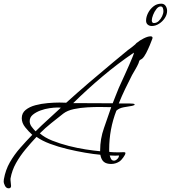

<svg xmlns="http://www.w3.org/2000/svg" viewBox="-97 -817 926 1041"><path d="M-50 204Q-63 204 -70 190.5Q-77 177 -77 166Q-77 164 -76.5 161Q-76 158 -76 155Q-67 104 -43.5 63Q-20 22 12 -14.5Q44 -51 78 -86Q59 -103 40 -126.5Q21 -150 21 -176Q21 -204 42 -221Q63 -238 95 -246.5Q127 -255 162 -258Q197 -261 225 -261Q236 -261 245.5 -260.5Q255 -260 262 -260Q324 -316 387.5 -370.5Q451 -425 515 -478L596 -545Q607 -553 617 -560.5Q627 -568 636 -576Q639 -579 641.5 -582Q644 -585 648 -587Q659 -597 681.5 -608.5Q704 -620 719 -620Q730 -620 730 -612Q730 -608 729 -607Q724 -593 715 -571.5Q706 -550 695.5 -529.5Q685 -509 674 -499Q672 -497 669.5 -496Q667 -495 664 -493Q658 -489 657.5 -485Q657 -481 654 -474Q647 -458 637.5 -442Q628 -426 619 -410Q600 -373 581.5 -334.5Q563 -296 547 -256H585Q595 -256 604.5 -256Q614 -256 623 -255Q625 -255 629 -254Q633 -253 633 -250Q633 -247 627 -245.5Q621 -244 619 -243Q600 -240 574.5 -235.5Q549 -231 534 -217Q495 -117 495 -7Q495 -3 495 0Q495 3 496 7Q508 8 520 8.5Q532 9 545 9Q553 9 560.5 8.5Q568 8 575 8Q583 8 583 13Q583 21 571.5 36.5Q560 52 553 57Q543 64 531 68Q519 72 506 72Q480 72 466 60.5Q452 49 447 22Q412 19 365 11Q318 3 268 -9Q218 -21 174 -37.5Q130 -54 101 -75Q71 -43 41.5 -7.5Q12 28 -10 67Q-32 106 -40 151V160Q-40 167 -38.5 175Q-37 183 -37 191Q-37 204 -50 204ZM514 -257Q522 -278 530.5 -299Q539 -320 547 -340Q550 -347 559 -366.5Q568 -386 580 -412.5Q592 -439 603 -464Q614 -489 621.5 -507.5Q629 -526 629 -530Q629 -531 628.5 -531Q628 -531 628 -531Q541 -472 458 -402Q375 -332 300 -258ZM446 3V-2Q446 -64 466.5 -122Q487 -180 506 -236Q490 -236 473.5 -236.5Q457 -237 441 -237Q414 -237 376.5 -235Q339 -233 303.5 -225.5Q268 -218 246 -201Q214 -176 181 -149.5Q148 -123 119 -94Q145 -71 186.5 -54.5Q228 -38 275 -26Q322 -14 367 -7Q412 0 446 3ZM96 -105Q129 -138 164 -169.5Q199 -201 233 -233Q228 -234 222.5 -234Q217 -234 212 -234Q197 -234 172 -230.5Q147 -227 122.5 -218Q98 -209 81 -195Q64 -181 64 -160Q64 -144 74.5 -130Q85 -116 96 -105ZM521 54Q530 54 539 45Q548 36 548 27V26Q544 26 538.5 26.5Q533 27 528 27Q521 27 513.5 26.5Q506 26 498 26Q500 35 505 44.5Q510 54 521 54ZM726 -676Q713 -676 704 -683.5Q695 -691 695 -705Q695 -725 705.5 -746Q716 -767 734.5 -782Q753 -797 777 -797Q793 -797 801 -785Q809 -773 809 -758Q809 -738 796.5 -719Q784 -700 765 -688Q746 -676 726 -676ZM737 -692Q752 -692 763.5 -703Q775 -714 782 -729Q789 -744 789 -757Q789 -765 786 -773.5Q783 -782 774 -782Q762 -782 751 -768Q740 -754 733 -736Q726 -718 726 -706Q726 -701 728.5 -696.5Q731 -692 737 -692Z"/></svg>

Font: Bonheur Royale
Style: Regular
Weight: 400
Designer: Robert E. Leuschke
Foundry: Robert E. Leuschke
Version: Version 1.010; ttfautohint (v1.8.3)